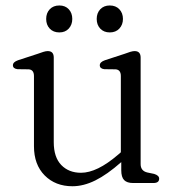

<svg xmlns="http://www.w3.org/2000/svg" viewBox="-20 -652 628 684"><path d="M101 -131V-381Q101 -403.5 82.5 -405L42.5 -405.5Q26 -407.5 26 -419.5Q26 -431 44.5 -437.5L113.5 -460Q125.5 -464.5 134.5 -467.2Q143.5 -470 150 -470Q171.5 -470 171.5 -447V-145.5Q171.5 -92 198.2 -64.2Q225 -36.5 268.5 -36.5Q297 -36.5 330 -52.5Q363 -68.5 402 -102L410.5 -109.5V-381Q410.5 -403.5 392 -405L351.5 -405.5Q335.5 -407.5 335.5 -419.5Q335.5 -431 354 -437.5L423 -460Q434.5 -464.5 443.8 -467.2Q453 -470 459.5 -470Q481 -470 481 -447V-67.5Q481 -43 505 -37.5L529 -32.5Q547 -27 547 -15.5Q547 0 526.5 0H454Q432.5 0 422.2 -10.5Q412 -21 412 -45.5V-74.5Q361.5 -30 319.5 -9.2Q277.5 11.5 238 11.5Q177.5 11.5 139.2 -27Q101 -65.5 101 -131ZM191.5 -536.5Q170 -536.5 157.2 -550Q144.5 -563.5 144.5 -584.5Q144.5 -605.5 157.2 -619Q170 -632.5 191.5 -632.5Q212.5 -632.5 225 -619Q237.5 -605.5 237.5 -584.5Q237.5 -564 225 -550.2Q212.5 -536.5 191.5 -536.5ZM371 -536.5Q350 -536.5 337.2 -550Q324.5 -563.5 324.5 -584.5Q324.5 -605.5 337.2 -619Q350 -632.5 371 -632.5Q392.5 -632.5 405.2 -619Q418 -605.5 418 -584.5Q418 -564 405.2 -550.2Q392.5 -536.5 371 -536.5Z"/></svg>

Font: Fraunces 9pt Soft Light
Style: Regular
Weight: 300
Version: Version 1.000;[0bf87f6ff]